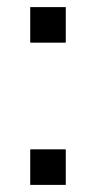

<svg xmlns="http://www.w3.org/2000/svg" viewBox="-20 -520 270 540"><path d="M65 0V-100H165V0ZM65 -400V-500H165V-400Z"/></svg>

Font: Share
Style: Regular
Weight: 400
Designer: Ralph du Carrois
Version: Version 1.001